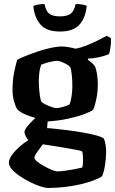

<svg xmlns="http://www.w3.org/2000/svg" viewBox="-20 -730 569 950"><path d="M218 200Q205 200 181 192.5Q157 185 130 171.5Q103 158 79 142Q55 126 39.5 108.5Q24 91 24 75Q24 58 39 37Q54 16 76.5 -4Q99 -24 120 -36Q114 -44 107.5 -56Q101 -68 101 -76Q101 -86 112.5 -101Q124 -116 139 -131Q154 -146 165 -154L217 -143L213 -96Q223 -96 251 -93Q279 -90 315.5 -85.5Q352 -81 389 -74.5Q426 -68 454.5 -60.5Q483 -53 494 -44Q500 -31 502.5 -12.5Q505 6 505 21Q505 54 499.5 88Q494 122 485 142Q471 152 443.5 162.5Q416 173 380 181.5Q344 190 302 195Q260 200 218 200ZM262 118Q278 118 301 115Q324 112 347.5 107.5Q371 103 387 99Q389 93 390 82Q391 71 391 61Q391 50 390 38Q389 26 386 19Q384 17 365 13Q346 9 319.5 4.5Q293 0 266 -4.5Q239 -9 218.5 -12Q198 -15 192 -16Q183 -4 173 9.5Q163 23 156.5 34Q150 45 150 51Q150 58 164 69.5Q178 81 198 92Q218 103 236 110.5Q254 118 262 118ZM213 -129Q181 -138 155.5 -146Q130 -154 112 -161Q94 -168 82.5 -175.5Q71 -183 65 -190Q57 -202 49.5 -228.5Q42 -255 42 -285Q42 -334 50 -372.5Q58 -411 65 -434Q75 -440 101.5 -451Q128 -462 161.5 -473.5Q195 -485 228.5 -492.5Q262 -500 286 -500Q301 -500 321 -496.5Q341 -493 354 -489Q377 -493 406.5 -504.5Q436 -516 464 -530Q492 -544 508 -553L529 -541Q530 -521 527 -498.5Q524 -476 519 -462Q494 -452 468 -446.5Q442 -441 415 -440V-434Q422 -429 432 -421Q442 -413 451 -400Q457 -384 460.5 -359.5Q464 -335 464 -314Q464 -276 457 -241.5Q450 -207 441 -187Q428 -177 394.5 -164.5Q361 -152 313.5 -142Q266 -132 213 -129ZM260 -195Q267 -195 280 -198Q293 -201 305.5 -205.5Q318 -210 324 -213Q330 -227 334 -252.5Q338 -278 338 -304Q338 -335 335 -362Q332 -389 327 -398Q323 -404 311 -411Q299 -418 285.5 -423.5Q272 -429 265 -429Q256 -429 241.5 -426.5Q227 -424 211.5 -419.5Q196 -415 184 -410Q179 -398 175.5 -377Q172 -356 172 -329Q172 -307 174 -285Q176 -263 179 -247Q182 -231 185 -226Q190 -221 204.5 -213.5Q219 -206 235.5 -200.5Q252 -195 260 -195ZM277 -574Q210 -574 180 -609Q150 -644 145 -700Q151 -704 166 -707Q181 -710 200 -710Q207 -675 224 -662Q241 -649 276 -649Q312 -649 329.5 -662Q347 -675 354 -710Q377 -710 390 -707Q403 -704 409 -701Q404 -643 373.5 -608.5Q343 -574 277 -574Z"/></svg>

Font: Texturina 12pt
Style: Bold
Weight: 700
Designer: Guillermo Torres Carreño
Foundry: Omnibus-Type
Version: Version 1.002